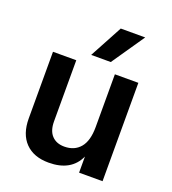

<svg xmlns="http://www.w3.org/2000/svg" viewBox="-133 -825 832 930"><g transform="rotate(20 282.5 -360.0)"><path d="M500 0H379V-83Q339 5 223 5Q146 5 103 -39Q60 -83 60 -164V-507H180V-192Q180 -144 203.5 -119Q227 -94 268 -94Q320 -94 349.5 -129Q379 -164 379 -235V-507H500ZM340 -556H239L330 -725H456Z"/></g></svg>

Font: Hind Vadodara SemiBold
Style: Regular
Weight: 600
Designer: Hitesh Malaviya
Foundry: Indian Type Foundry
Version: Version 1.001;PS 1.0;hotconv 1.0.86;makeotf.lib2.5.63406; tt